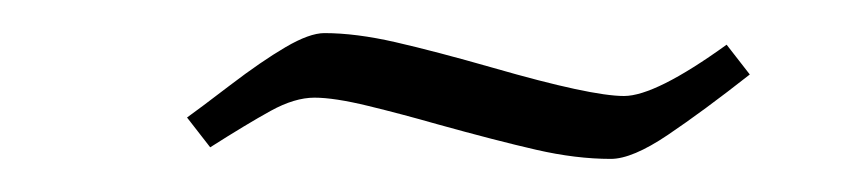

<svg xmlns="http://www.w3.org/2000/svg" viewBox="-20 -387 522 116"><path d="M244 -312Q223 -318 202.5 -323Q182 -328 170 -328Q158 -328 143.5 -320Q129 -312 107 -298L93 -316Q100 -321 119 -335.5Q138 -350 152.5 -358.5Q167 -367 176 -367Q195 -367 219 -361.5Q243 -356 278 -346Q337 -329 357 -329Q376 -329 419 -360L433 -342Q405 -320 383.5 -305.5Q362 -291 349 -291Q328 -291 304 -296.5Q280 -302 244 -312Z"/></svg>

Font: Grenze ExtraLight
Style: Italic
Weight: 275
Italic angle: -10°
Designer: Renata Polastri
Foundry: Omnibus-Type
Version: Version 1.002; ttfautohint (v1.8)